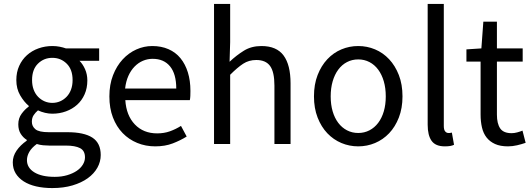

<svg xmlns="http://www.w3.org/2000/svg" viewBox="-20 -732 2705 976"><path d="M246 224Q201 224 164 215.5Q127 207 100.5 190Q74 173 59.5 149Q45 125 45 93Q45 62 64 34Q83 6 116 -17V-21Q98 -32 85.5 -51.5Q73 -71 73 -100Q73 -131 90 -154Q107 -177 126 -190V-194Q102 -214 82.5 -247.5Q63 -281 63 -325Q63 -365 77.5 -397Q92 -429 117 -451.5Q142 -474 175.5 -486Q209 -498 246 -498Q266 -498 283.5 -494.5Q301 -491 315 -486H484V-423H384Q401 -406 412.5 -380Q424 -354 424 -323Q424 -284 410 -252.5Q396 -221 372 -199.5Q348 -178 315.5 -166Q283 -154 246 -154Q228 -154 209 -158.5Q190 -163 173 -171Q160 -160 151 -146.5Q142 -133 142 -113Q142 -90 160 -75Q178 -60 228 -60H322Q407 -60 449.5 -32.5Q492 -5 492 56Q492 90 475 120.5Q458 151 426 174Q394 197 348.5 210.5Q303 224 246 224ZM246 -209Q267 -209 285.5 -217Q304 -225 318.5 -240Q333 -255 341 -276.5Q349 -298 349 -325Q349 -379 319 -408.5Q289 -438 246 -438Q203 -438 173 -408.5Q143 -379 143 -325Q143 -298 151 -276.5Q159 -255 173.5 -240Q188 -225 206.5 -217Q225 -209 246 -209ZM258 167Q293 167 321.5 158.5Q350 150 370 136.5Q390 123 401 105Q412 87 412 68Q412 34 387 21Q362 8 314 8H230Q216 8 199.5 6.5Q183 5 167 0Q141 19 129 40Q117 61 117 82Q117 121 154.5 144Q192 167 258 167Z M769 12Q720 12 677.5 -5.5Q635 -23 603.5 -55.5Q572 -88 554 -135Q536 -182 536 -242Q536 -302 554.5 -349.5Q573 -397 603.5 -430Q634 -463 673 -480.5Q712 -498 754 -498Q800 -498 836.5 -482Q873 -466 897.5 -436Q922 -406 935 -364Q948 -322 948 -270Q948 -257 947.5 -244.5Q947 -232 945 -223H617Q622 -145 665.5 -99.5Q709 -54 779 -54Q814 -54 843.5 -64.5Q873 -75 900 -92L929 -38Q897 -18 858 -3Q819 12 769 12ZM616 -282H876Q876 -356 844.5 -394.5Q813 -433 756 -433Q730 -433 706.5 -423Q683 -413 664 -393.5Q645 -374 632.5 -346Q620 -318 616 -282Z M1068 0V-712H1150V-518L1147 -418Q1182 -451 1220 -474.5Q1258 -498 1309 -498Q1386 -498 1421.5 -450Q1457 -402 1457 -308V0H1375V-297Q1375 -366 1353 -396.5Q1331 -427 1283 -427Q1245 -427 1216 -408Q1187 -389 1150 -352V0Z M1801 12Q1756 12 1715.5 -5Q1675 -22 1644 -54.5Q1613 -87 1594.5 -134.5Q1576 -182 1576 -242Q1576 -303 1594.5 -350.5Q1613 -398 1644 -431Q1675 -464 1715.5 -481Q1756 -498 1801 -498Q1846 -498 1886.5 -481Q1927 -464 1958 -431Q1989 -398 2007.5 -350.5Q2026 -303 2026 -242Q2026 -182 2007.5 -134.5Q1989 -87 1958 -54.5Q1927 -22 1886.5 -5Q1846 12 1801 12ZM1801 -56Q1832 -56 1858 -69.5Q1884 -83 1902.5 -107.5Q1921 -132 1931 -166Q1941 -200 1941 -242Q1941 -284 1931 -318.5Q1921 -353 1902.5 -378Q1884 -403 1858 -416.5Q1832 -430 1801 -430Q1770 -430 1744 -416.5Q1718 -403 1699.5 -378Q1681 -353 1671 -318.5Q1661 -284 1661 -242Q1661 -200 1671 -166Q1681 -132 1699.5 -107.5Q1718 -83 1744 -69.5Q1770 -56 1801 -56Z M2241 12Q2194 12 2174 -16Q2154 -44 2154 -98V-712H2236V-92Q2236 -72 2243 -64Q2250 -56 2259 -56Q2263 -56 2266.5 -56Q2270 -56 2277 -58L2288 4Q2280 8 2269 10Q2258 12 2241 12Z M2562 12Q2523 12 2496.5 0Q2470 -12 2453.5 -33Q2437 -54 2430 -84Q2423 -114 2423 -150V-419H2351V-481L2427 -486L2437 -622H2506V-486H2637V-419H2506V-149Q2506 -104 2522.5 -79.5Q2539 -55 2581 -55Q2594 -55 2609 -59Q2624 -63 2636 -68L2652 -6Q2632 1 2608.5 6.5Q2585 12 2562 12Z"/></svg>

Font: SourceSansPro
Style: Book
Weight: 400
Designer: Paul D. Hunt
Foundry: Adobe Systems Incorporated
Version: Version 2.021;PS 2.000;hotconv 1.0.86;makeotf.lib2.5.63406